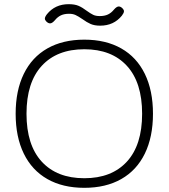

<svg xmlns="http://www.w3.org/2000/svg" viewBox="-20 -885 808 920"><path d="M374 -794Q355 -807 342 -813Q329 -819 311 -819Q288 -819 272 -811.5Q256 -804 243 -788Q230 -773 220 -773Q211 -773 202 -782Q195 -789 195 -796Q195 -804 205 -817Q244 -865 309 -865Q338 -865 356.5 -857Q375 -849 396 -833Q414 -820 426.5 -814Q439 -808 458 -808Q481 -808 497 -815.5Q513 -823 526 -839Q539 -854 549 -854Q558 -854 567 -845Q574 -838 574 -831Q574 -823 564 -810Q525 -762 460 -762Q433 -762 414.5 -770Q396 -778 374 -794ZM55 -340Q55 -451 94 -531Q133 -611 207 -653Q281 -695 384 -695Q487 -695 561 -653Q635 -611 674 -531Q713 -451 713 -340Q713 -229 674 -149Q635 -69 561 -27Q487 15 384 15Q281 15 207 -27Q133 -69 94 -149Q55 -229 55 -340ZM661 -340Q661 -490 588 -569.5Q515 -649 384 -649Q253 -649 180 -569.5Q107 -490 107 -340Q107 -190 180 -110.5Q253 -31 384 -31Q515 -31 588 -110.5Q661 -190 661 -340Z"/></svg>

Font: Mitr ExtraLight
Style: Regular
Weight: 275
Designer: Thanarat Vachiruckul
Foundry: Cadson Demak Co.,Ltd.
Version: Version 1.001